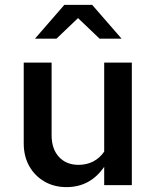

<svg xmlns="http://www.w3.org/2000/svg" viewBox="-20 -757 640 785"><path d="M252 8Q201 8 161.5 -15Q122 -38 99.5 -78Q77 -118 77 -171V-501H191V-204Q191 -148 221 -115.5Q251 -83 301 -83Q334 -83 360.5 -96.5Q387 -110 406 -137V-501H519V0H406V-75Q349 8 252 8ZM123 -599 243 -737H357L477 -599H387L299 -683L211 -599Z"/></svg>

Font: Red Hat Mono SemiBold
Style: Regular
Weight: 600
Monospace: yes
Designer: Pentagram, MCKL
Foundry: Pentagram, MCKL
Version: Version 1.023